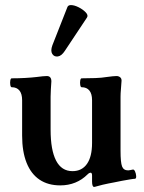

<svg xmlns="http://www.w3.org/2000/svg" viewBox="-20 -718 566 755"><path d="M350 17Q346 17 344 11.5Q342 6 342 -5V-28Q342 -39 336 -39Q334 -39 331 -37.5Q328 -36 324 -32Q303 -11 276 0Q249 11 217 11Q169 11 135.5 -11.5Q102 -34 84.5 -78Q67 -122 67 -185V-324Q67 -349 56.5 -362Q46 -375 26 -375Q22 -375 20.5 -384Q19 -393 20.5 -401.5Q22 -410 26 -410Q54 -410 79.5 -411.5Q105 -413 122 -415Q139 -417 147.5 -418Q156 -419 164 -419Q182 -419 182 -398Q181 -382 180 -366.5Q179 -351 179 -338V-208Q179 -128 200.5 -86.5Q222 -45 265 -45Q302 -45 322 -73.5Q342 -102 342 -156V-324Q342 -349 331.5 -362Q321 -375 301 -375Q297 -375 295.5 -384Q294 -393 295.5 -401.5Q297 -410 301 -410Q328 -410 354.5 -411Q381 -412 398 -415Q415 -417 422.5 -418Q430 -419 438 -419Q446 -419 452 -414.5Q458 -410 458 -401Q457 -383 455.5 -367Q454 -351 454 -338V-125Q454 -79 460 -63.5Q466 -48 484 -48Q487 -48 491.5 -49Q496 -50 501 -51Q507 -53 511 -44Q515 -35 515.5 -25.5Q516 -16 511 -15Q506 -15 491 -12.5Q476 -10 459.5 -7Q443 -4 430 -1Q418 1 406.5 3.5Q395 6 383.5 8.5Q372 11 359 15Q353 17 350 17ZM235 -518Q222 -498 207.5 -496Q193 -494 185.5 -506Q178 -518 186 -540L245 -690Q248 -698 259 -698Q272 -698 289 -689.5Q306 -681 317 -669.5Q328 -658 322 -649Z"/></svg>

Font: Junicode VF
Style: Regular
Weight: 400
Designer: Peter S. Baker
Version: Version 2.213